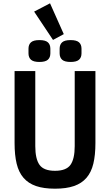

<svg xmlns="http://www.w3.org/2000/svg" viewBox="-20 -1127 664 1159"><path d="M193 -698V-245Q193 -168 218.5 -132Q244 -96 312 -96Q380 -96 405.5 -132Q431 -168 431 -245V-698H556V-263Q556 -191 543.5 -139Q531 -87 502 -53.5Q473 -20 426.5 -4Q380 12 312 12Q244 12 197.5 -4Q151 -20 122 -53.5Q93 -87 80.5 -139Q68 -191 68 -263V-698ZM186 -1057 282 -1107 365 -921 300 -886ZM218 -753Q182 -753 167 -766.5Q152 -780 152 -805V-833Q152 -858 167 -871.5Q182 -885 218 -885Q254 -885 269 -871.5Q284 -858 284 -833V-805Q284 -780 269 -766.5Q254 -753 218 -753ZM406 -753Q370 -753 355 -766.5Q340 -780 340 -805V-833Q340 -858 355 -871.5Q370 -885 406 -885Q442 -885 457 -871.5Q472 -858 472 -833V-805Q472 -780 457 -766.5Q442 -753 406 -753Z"/></svg>

Font: IBM Plex Sans Condensed SemiBold
Style: Regular
Weight: 600
Width: 3
Designer: Mike Abbink, Paul van der Laan, Pieter van Rosmalen
Foundry: Bold Monday
Version: Version 1.3